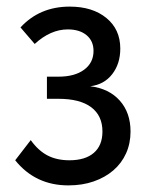

<svg xmlns="http://www.w3.org/2000/svg" viewBox="-20 -551 450 581"><path d="M42 -468Q100 -531 191 -531Q260 -531 302 -496.5Q344 -462 344 -404Q344 -358 319.5 -326.5Q295 -295 253 -290Q310 -283 342.5 -246.5Q375 -210 375 -153Q375 -117 361.5 -87Q348 -57 323 -35.5Q298 -14 263.5 -2Q229 10 187 10Q87 10 26 -66L73 -127Q96 -95 124 -80.5Q152 -66 190 -66Q238 -66 264 -88.5Q290 -111 290 -153Q290 -201 256 -226.5Q222 -252 157 -252H122V-319H157Q206 -319 234.5 -340Q263 -361 263 -397Q263 -427 242 -444.5Q221 -462 185 -462Q133 -462 85 -418Z"/></svg>

Font: PTCRaleway Medium
Style: Regular
Weight: 500
Designer: Matt McInerney, Pablo Impallari, Rodrigo Fuenzalida
Foundry: Matt McInerney, Pablo Impallari, Rodrigo Fuenzalida
Version: Version 3.000g; ttfautohint (v1.5) -l 8 -r 28 -G 28 -x 14 -D